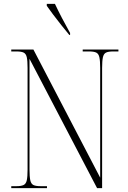

<svg xmlns="http://www.w3.org/2000/svg" viewBox="-20 -969 660 989"><path d="M38 0V-10H65Q89 -10 101.5 -16Q114 -22 118 -40.5Q122 -59 122 -95V-619Q122 -656 118 -674Q114 -692 102 -698Q90 -704 65 -704H38V-714H152L496 -54V-619Q496 -655 492 -673.5Q488 -692 476 -698Q464 -704 439 -704H406V-714H590V-704H563Q538 -704 526 -698Q514 -692 510 -673.5Q506 -655 506 -619V0H480L132 -666V-95Q132 -59 136 -40.5Q140 -22 152 -16Q164 -10 189 -10H222V0ZM337 -789Q318 -812 295.5 -840Q273 -868 253 -895Q233 -922 221 -939V-949H263Q279 -915 299 -876.5Q319 -838 341 -799V-789Z"/></svg>

Font: Noto Serif Display Condensed ExtraLight
Style: Regular
Weight: 200
Width: 3
Designer: Monotype Design Team
Foundry: Monotype Imaging Inc.
Version: Version 2.009